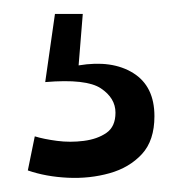

<svg xmlns="http://www.w3.org/2000/svg" viewBox="-20 -39 262 276"><path d="M20 206 30 157Q43 161 62 163.5Q81 166 100.5 163.5Q120 161 133 152Q146 143 146 123Q146 102 125 88Q104 74 45 79L59 -19H99L93 55Q141 47 171.5 66Q202 85 202 128Q202 163 184 182.5Q166 202 137.5 210Q109 218 77.5 216.5Q46 215 20 206Z"/></svg>

Font: Bricolage Grotesque 12pt Condensed Light
Style: Regular
Weight: 300
Width: 3
Designer: Mathieu Triay
Foundry: Atelier Triay
Version: Version 1.001; ttfautohint (v1.8.4.7-5d5b);gftools[0.9.33.de